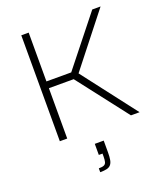

<svg xmlns="http://www.w3.org/2000/svg" viewBox="-168 -799 1002 1172"><g transform="rotate(-20 333.0 -213.0)"><path d="M111 0V-688H159V-371H320L572 -688H626L360 -350L629 0H573L320 -327H159V0ZM278 262V237Q301 237 312 232Q323 227 326.5 214Q330 201 330 177V160H306V88H364V165Q364 194 360.5 213Q357 232 347.5 243Q338 254 321.5 258Q305 262 278 262Z"/></g></svg>

Font: Saira Thin ExtraLight
Style: Regular
Weight: 250
Version: Version 1.101